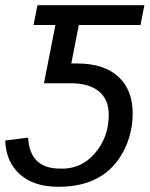

<svg xmlns="http://www.w3.org/2000/svg" viewBox="-22 -708 575 738"><path d="M203 10Q108 10 54.5 -38Q1 -86 -2 -168L86 -179Q93 -60 208 -60Q288 -56 342 -118Q396 -180 396 -267Q396 -326 358 -357Q320 -388 250 -388H147L191 -612H107L122 -688H533L518 -612H281L252 -464H275Q377 -464 432.5 -413.5Q488 -363 488 -272Q488 -195 453 -127Q381 10 203 10Z"/></svg>

Font: Libra Sans
Style: Italic
Weight: 400
Italic angle: -12°
Foundry: Context Ltd
Version: Version 1.002